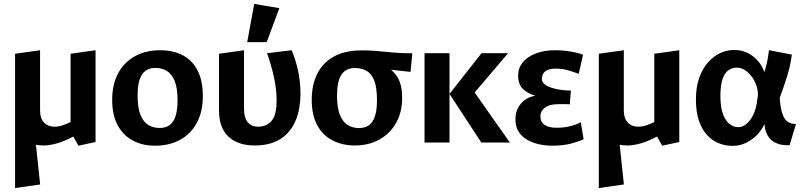

<svg xmlns="http://www.w3.org/2000/svg" viewBox="-20 -718 4054 967"><path d="M158.8 -10 182.2 211.1 55.9 229.1V-222.2H158.8ZM375 15.8 349.1 -30.2Q328.6 -19.2 303.2 -8.6Q277.8 2 251.1 8.4Q224.3 14.7 199 14.7Q158.1 14.7 125.7 -0.1Q93.3 -15 74.6 -45.3Q55.9 -75.6 55.9 -121.1V-447.3L181.8 -464.9V-162.2Q181.8 -121.6 201.8 -100.8Q221.8 -79.9 254.5 -79.9Q275.9 -79.9 297.1 -87.3Q318.3 -94.8 335.4 -103.4V-447.3L461.2 -464.9V-2.7Z M760.2 15.8Q698.2 15.8 649.6 -9.8Q600.9 -35.3 573 -86.6Q545 -137.9 545 -215.5Q545 -293.5 575.3 -349.3Q605.5 -405.2 659.7 -435Q713.8 -464.9 786.7 -464.9Q852.3 -464.9 900.5 -439.5Q948.7 -414.2 975.2 -362.9Q1001.6 -311.6 1001.6 -233.5Q1001.6 -156.5 971.9 -100.4Q942.1 -44.3 887.9 -14.3Q833.7 15.8 760.2 15.8ZM783.9 -73.5Q814.3 -73.5 834.4 -88Q854.4 -102.5 864.3 -133.7Q874.2 -164.8 874.2 -212.5Q874.2 -274.9 859.6 -310.6Q844.9 -346.3 819.6 -361.1Q794.3 -376 762.9 -376Q717.9 -376 695.4 -342.7Q673 -309.4 673 -236.5Q673 -175 687.6 -139.1Q702.3 -103.2 727.4 -88.3Q752.4 -73.5 783.9 -73.5Z M1261.7 14.7Q1222.2 14.7 1189.4 4.2Q1156.6 -6.3 1132.7 -27.9Q1108.7 -49.5 1095.9 -82.4Q1083.1 -115.2 1083.1 -159.9V-447.3L1208.9 -464.9V-174.8Q1208.9 -124 1227.9 -101.9Q1246.9 -79.9 1279.1 -79.9Q1323.3 -79.9 1348.8 -110.4Q1374.2 -140.9 1373.1 -217.1Q1372.6 -273.1 1358.8 -333.5Q1345 -393.9 1325.1 -450L1448.8 -464.9Q1469.9 -415.2 1481.6 -360.2Q1493.3 -305.2 1493.3 -243.5Q1493.3 -210 1487.2 -174Q1481.1 -138 1466.2 -104.4Q1451.2 -70.9 1425 -43.9Q1398.8 -16.9 1358.7 -1.1Q1318.5 14.7 1261.7 14.7ZM1225 -505.9 1260.4 -698.2 1387 -676.9 1323.2 -505.9Z M1767 14.7Q1705.1 14.7 1655.8 -10.3Q1606.5 -35.3 1578.2 -86.5Q1550 -137.8 1550 -215.9Q1550 -289.7 1577.6 -345.8Q1605.1 -401.9 1661.4 -433.1Q1717.7 -464.3 1802.8 -464.3Q1846.2 -464.3 1882.9 -460.7Q1919.5 -457.1 1960.2 -453.5Q2000.9 -449.9 2056.8 -449.5L2047.6 -356L1949.9 -366.6Q1965.9 -352.9 1978.3 -335Q1990.7 -317.1 1998 -290.7Q2005.4 -264.3 2005.4 -224.6Q2005.4 -152.9 1974.8 -98.9Q1944.2 -44.9 1890.5 -15.1Q1836.8 14.7 1767 14.7ZM1788.3 -73Q1818.7 -73 1838.8 -87.8Q1858.8 -102.5 1868.7 -133.7Q1878.6 -164.8 1878.6 -212.5Q1878.6 -278.7 1864.2 -313.8Q1849.8 -349 1824.4 -362.2Q1799.1 -375.4 1767.3 -375.4Q1722.3 -375.4 1699.8 -342.1Q1677.4 -308.9 1677.4 -236.5Q1677.4 -175 1692 -139.1Q1706.7 -103.2 1731.8 -88.1Q1756.8 -73 1788.3 -73Z M2404.3 0 2243.9 -244.9 2405 -450H2538.9L2370.5 -252.2L2548.1 0ZM2118.1 0V-450H2243.9V0Z M2760.1 15.8Q2728.7 15.8 2696.4 8.9Q2664 1.9 2636.7 -13.2Q2609.4 -28.4 2592.7 -53.7Q2576 -78.9 2576 -116.6Q2576 -163.9 2603.6 -196.1Q2631.3 -228.3 2676.3 -236Q2638.9 -246.2 2614.2 -269.6Q2589.5 -292.9 2589.5 -338.7Q2589.5 -375 2612.5 -403.5Q2635.5 -432.1 2677.6 -448.5Q2719.7 -464.9 2775.1 -464.9Q2815.2 -464.9 2853.6 -458.5Q2892 -452.1 2916.5 -442L2894.7 -346Q2872.6 -354.5 2842.9 -363.5Q2813.1 -372.4 2779.5 -372.4Q2743.3 -372.4 2726.2 -358.9Q2709.1 -345.4 2709.1 -319.4Q2709.1 -302 2729 -289.2Q2749 -276.4 2782.4 -269.4Q2815.9 -262.4 2855.2 -261.9L2849.7 -192.7Q2844.2 -193.1 2831.7 -193.4Q2819.1 -193.6 2806.1 -193.6Q2793 -193.6 2784.5 -193.1Q2744.8 -192 2723.2 -175Q2701.6 -157.9 2701.6 -132.3Q2701.6 -103.9 2722.5 -89.2Q2743.4 -74.6 2784.2 -74.6Q2820.8 -74.6 2852.9 -82.7Q2884.9 -90.8 2905.1 -102.6L2919.3 -16.7Q2900.3 -7.1 2859.1 4.4Q2817.9 15.8 2760.1 15.8Z M3098.8 -10 3122.2 211.1 2995.9 229.1V-222.2H3098.8ZM3315 15.8 3289.1 -30.2Q3268.6 -19.2 3243.2 -8.6Q3217.8 2 3191.1 8.4Q3164.3 14.7 3139 14.7Q3098.1 14.7 3065.7 -0.1Q3033.3 -15 3014.6 -45.3Q2995.9 -75.6 2995.9 -121.1V-447.3L3121.8 -464.9V-162.2Q3121.8 -121.6 3141.8 -100.8Q3161.8 -79.9 3194.5 -79.9Q3215.9 -79.9 3237.1 -87.3Q3258.3 -94.8 3275.4 -103.4V-447.3L3401.2 -464.9V-2.7Z M3669.7 16.7Q3634.1 16.7 3600.9 3.6Q3567.7 -9.5 3541.5 -37.4Q3515.3 -65.3 3500.2 -109.6Q3485 -154 3485 -216Q3485 -279.3 3501.7 -326.2Q3518.3 -373 3546.1 -404.2Q3573.8 -435.4 3607.8 -450.8Q3641.8 -466.3 3676.5 -466.3Q3711.3 -466.3 3737.8 -454.6Q3764.3 -443 3783.3 -425.5Q3802.3 -407.9 3813.7 -389Q3825.1 -370 3829.7 -354.9Q3837.5 -378.9 3843.2 -404.6Q3848.8 -430.3 3852.7 -465.3L3968.1 -443.1Q3960.9 -386.7 3944.2 -333.6Q3927.4 -280.6 3907 -224.3Q3910.7 -173.3 3920.6 -144.5Q3930.5 -115.8 3947.7 -104.5Q3964.8 -93.1 3988.8 -93.6L3956.8 13.5Q3937.4 14.6 3916.4 10.9Q3895.5 7.2 3876.8 -3.9Q3858.2 -15 3845.7 -36.6Q3833.3 -58.3 3829.9 -93.1Q3817 -63.7 3792.7 -38.6Q3768.5 -13.5 3737 1.6Q3705.5 16.7 3669.7 16.7ZM3697.6 -77.5Q3730.7 -77.5 3758.7 -114.6Q3786.7 -151.8 3793.9 -215.1Q3794.9 -221.3 3795.8 -227.9Q3796.7 -234.6 3797.2 -240.3Q3797.5 -265.1 3788.9 -289.2Q3780.3 -313.2 3765.2 -333.2Q3750.1 -353.2 3731.3 -365.3Q3712.4 -377.4 3691.2 -377.4Q3665 -377.4 3646.2 -362.4Q3627.4 -347.4 3617.9 -315.7Q3608.3 -284.1 3608.3 -234.9Q3608.3 -176.9 3621.5 -142.4Q3634.7 -107.9 3655.3 -92.7Q3676 -77.5 3697.6 -77.5Z"/></svg>

Font: Ancizar Sans Thin
Style: Regular
Weight: 100
Designer: Cesar Puertas, Viviana Monsalve, Julian Moncada, Julian Prieto, Jose Castro, Mariel Hernandez, Felipe Aragon, Sara Alarc
Version: Version 8.100